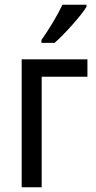

<svg xmlns="http://www.w3.org/2000/svg" viewBox="-20 -786 405 806"><path d="M242 -766Q226 -732 202 -692Q178 -652 154 -618V-606H209Q240 -633 282 -680Q324 -727 343 -757V-766ZM71 -537V0H155V-464H347V-537Z"/></svg>

Font: Noto Sans Display SemiCondensed
Style: Regular
Weight: 400
Width: 4
Designer: Monotype Design team
Foundry: Monotype Imaging Inc.
Version: 1.000